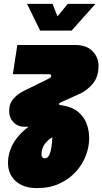

<svg xmlns="http://www.w3.org/2000/svg" viewBox="-20 -749 526 986"><path d="M170 217Q100 217 60.5 181Q21 145 21 86Q21 43 41.5 0Q62 -43 106.5 -82Q151 -121 222 -152L264 -53Q235 -38 219.5 -21Q204 -4 198.5 12.5Q193 29 193 43Q193 53 197 58.5Q201 64 210 64Q225 64 233 47Q241 30 244.5 4.5Q248 -21 249 -46Q249 -57 249 -66Q249 -75 249 -82Q242 -90 228.5 -93Q215 -96 205 -98H106Q72 -98 49.5 -121Q27 -144 27 -179Q27 -217 49 -242Q71 -267 104 -283L232 -346Q237 -348 240 -352Q243 -356 243 -360Q243 -368 233 -368H46L69 -518H365Q425 -518 455.5 -486Q486 -454 486 -412Q486 -355 457.5 -320.5Q429 -286 393 -269L287 -221Q286 -220 284.5 -218.5Q283 -217 283 -215Q283 -210 292 -209L299 -208Q350 -200 380.5 -175Q411 -150 424.5 -114.5Q438 -79 438 -39Q438 4 421 49.5Q404 95 370 132.5Q336 170 286 193.5Q236 217 170 217ZM186 -592 119 -729H250L275 -665L328 -729H470L348 -592Z"/></svg>

Font: MuseoModerno Black
Style: Italic
Weight: 900
Italic angle: -9°
Designer: Pablo Cosgaya, Héctor Gatti, Marcela Romero, and the Authors of The MuseoModerno Project.
Foundry: Omnibus-Type Team
Version: Version 1.003